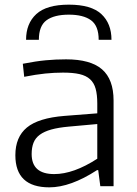

<svg xmlns="http://www.w3.org/2000/svg" viewBox="-20 -800 587 825"><path d="M192 5Q46 5 46 -133Q46 -211 95.5 -252Q145 -293 257 -302L398 -313V-355Q398 -393 391 -418.5Q384 -444 367 -459.5Q350 -475 322 -481.5Q294 -488 251 -488Q213 -488 174 -484Q135 -480 84 -470L78 -526Q134 -537 176.5 -541Q219 -545 264 -545Q369 -545 418.5 -502Q468 -459 468 -368V0H411L402 -69H397Q283 5 192 5ZM213 -52Q296 -52 398 -118V-267L276 -256Q231 -252 200.5 -243.5Q170 -235 151 -221Q132 -207 124 -186.5Q116 -166 116 -138Q116 -52 213 -52ZM92 -629Q92 -699 136 -739.5Q180 -780 276 -780Q372 -780 415.5 -739.5Q459 -699 459 -629H404Q404 -689 371 -713Q338 -737 276 -737Q213 -737 180 -713Q147 -689 147 -629Z"/></svg>

Font: Encode Sans Wide
Style: Light
Weight: 300
Designer: Pablo Impallari, Andres Torresi
Foundry: Pablo Impallari, Andres Torresi
Version: Version 1.000; ttfautohint (v1.00) -l 8 -r 50 -G 200 -x 14 -